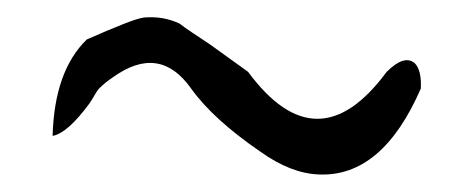

<svg xmlns="http://www.w3.org/2000/svg" viewBox="-20 -462 540 219"><path d="M460 -361Q416 -260 344 -263Q312 -264 277 -289Q223 -326 198 -361Q162 -412 109 -374Q100 -368 93 -361Q91 -359 88.5 -354.5Q86 -350 82 -344Q57 -310 40 -307Q42 -381 79 -417Q104 -428 120.5 -434.5Q137 -441 144 -442Q166 -444 185 -435Q190 -431 199 -425Q208 -419 220 -411Q234 -401 245 -393Q256 -385 263 -380Q342 -273 421 -380Q441 -400 453 -390Q461 -382 460 -361Z"/></svg>

Font: New Tegomin
Style: Regular
Weight: 400
Designer: Kyosuke Nagai
Version: Version 1.000